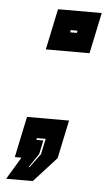

<svg xmlns="http://www.w3.org/2000/svg" viewBox="-74 -574 400 687"><g transform="rotate(5 126.0 -230.0)"><path d="M-25.5 80 22.5 0H-1.5L29.5 -147H180.5L151.5 -9.5L70 80ZM51 31H54.5L91 -18.5L103 -74.5H71.5L70 -68H95L84.5 -18.5ZM75.5 -393.5 106.5 -540.5H263.5L232.5 -393.5ZM157 -462H181L182.5 -470H158.5Z"/></g></svg>

Font: Tourney Thin ExtraBold
Style: Italic
Weight: 800
Italic angle: -12°
Version: Version 1.015